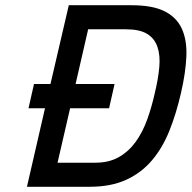

<svg xmlns="http://www.w3.org/2000/svg" viewBox="-20 -714 733 734"><path d="M110 -393H173L243 -694H483Q563 -694 609 -671Q655 -648 675 -604.5Q695 -561 692.5 -499Q690 -437 672 -359Q654 -280 627.5 -214Q601 -148 560.5 -100.5Q520 -53 462 -26.5Q404 0 323 0H83L152 -300H89ZM572 -359Q585 -413 589 -457.5Q593 -502 582 -534.5Q571 -567 542.5 -584.5Q514 -602 461 -602H317L269 -393H418L397 -300H248L200 -92H344Q397 -92 434.5 -113.5Q472 -135 498.5 -171.5Q525 -208 542.5 -256.5Q560 -305 572 -359Z"/></svg>

Font: Panefresco 600wt
Style: Italic
Weight: 600
Foundry: Campivisivi & Chank Co
Version: Version 1.000